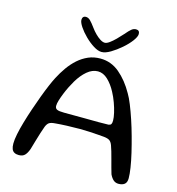

<svg xmlns="http://www.w3.org/2000/svg" viewBox="-119 -911 952 1033"><g transform="rotate(15 356.5 -394.0)"><path d="M634.5 20Q618 20 606.2 9.8Q594.5 -0.5 585.5 -19.5Q581 -34.5 575.2 -55.5Q569.5 -76.5 563.8 -98.2Q558 -120 552.5 -139.2Q547 -158.5 542.5 -170Q536.5 -186.5 526.8 -194Q517 -201.5 495 -204Q484.5 -205 461.2 -206.8Q438 -208.5 410.8 -210Q383.5 -211.5 359.5 -211.5Q323 -211.5 286 -210Q249 -208.5 222.5 -206Q199.5 -204.5 189.2 -197.8Q179 -191 172 -174Q166 -158.5 158.8 -135.5Q151.5 -112.5 144.2 -87.2Q137 -62 130 -38.5Q121 -13.5 109.2 -2Q97.5 9.5 76.5 9.5Q62 9.5 52 4.2Q42 -1 37.2 -12.8Q32.5 -24.5 32.5 -43.5Q32.5 -64.5 39 -96.8Q45.5 -129 56.8 -167.5Q68 -206 81.8 -246.5Q95.5 -287 109.5 -324.5Q123.5 -362 136.5 -392.5Q149.5 -423 159 -441Q176 -474 197.2 -504Q218.5 -534 244.2 -556.8Q270 -579.5 300.5 -592.8Q331 -606 367.5 -606Q427.5 -606 474.5 -566.5Q521.5 -527 557 -463.5Q569.5 -443 583.2 -408.8Q597 -374.5 611 -332.8Q625 -291 637.2 -246.5Q649.5 -202 659.5 -159.5Q669.5 -117 675 -81.5Q680.5 -46 680.5 -23Q680.5 0.5 668.2 10.2Q656 20 634.5 20ZM500.5 -273.5Q511.5 -275 515.2 -281Q519 -287 519 -301Q519 -318 513.2 -343.2Q507.5 -368.5 497.2 -396.8Q487 -425 473.5 -450Q454 -487 428.2 -511.5Q402.5 -536 372.5 -536Q341.5 -536 312.8 -511.8Q284 -487.5 261 -448.5Q251.5 -432.5 241.2 -412Q231 -391.5 222.5 -370.2Q214 -349 208.2 -330.2Q202.5 -311.5 202.5 -298.5Q202.5 -284.5 213.8 -279.2Q225 -274 253.5 -274Q318.5 -274 366 -273.5Q413.5 -273 446.2 -272.8Q479 -272.5 500.5 -273.5ZM363 -641.5Q343 -641.5 317.5 -657.5Q292 -673.5 268.5 -696.8Q245 -720 229.5 -743.2Q214 -766.5 214 -781Q214 -791 219.2 -796.8Q224.5 -802.5 233 -802.5Q247 -802.5 258.5 -791.2Q270 -780 287 -756.5Q298.5 -740.5 312.8 -726.2Q327 -712 341.2 -703Q355.5 -694 367 -694Q377.5 -694 392.8 -705Q408 -716 424.8 -732.8Q441.5 -749.5 456.5 -766.5Q475.5 -789 487 -798.2Q498.5 -807.5 511.5 -807.5Q532 -807.5 532 -786.5Q532 -771.5 514 -747.2Q496 -723 468.2 -699Q440.5 -675 412.2 -658.2Q384 -641.5 363 -641.5Z"/></g></svg>

Font: Gluten Light
Style: Regular
Weight: 300
Designer: Tyler Finck
Foundry: Etcetera Type Company
Version: Version 1.300